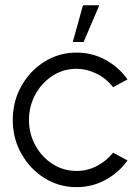

<svg xmlns="http://www.w3.org/2000/svg" viewBox="-20 -720 550 752"><path d="M423 -122 479.5 -91.5Q445.5 -44 393.2 -15.5Q341 13 280 13Q211 13 154.2 -22.5Q97.5 -58 63.8 -117.8Q30 -177.5 30 -250Q30 -323 63.8 -383Q97.5 -443 154.2 -478.5Q211 -514 280 -514Q341 -514 393.2 -485.5Q445.5 -457 479.5 -409L423 -378.5Q396 -413 357.8 -431.8Q319.5 -450.5 280 -450.5Q227.5 -450.5 185.2 -422.8Q143 -395 118.2 -349.5Q93.5 -304 93.5 -250Q93.5 -195.5 118.8 -150Q144 -104.5 186.2 -77.5Q228.5 -50.5 280 -50.5Q323 -50.5 360.5 -70.5Q398 -90.5 423 -122ZM265 -555.5 305 -699.5H369L307.5 -555.5Z"/></svg>

Font: Urbanist Light
Style: Regular
Weight: 300
Designer: Corey Hu
Foundry: Corey Hu
Version: Version 1.330; ttfautohint (v1.8.4.7-5d5b)